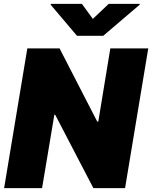

<svg xmlns="http://www.w3.org/2000/svg" viewBox="-20 -979 791 999"><path d="M1.4 0 122.2 -727.3H289.8L485.8 -346.6H491.5L554 -727.3H751.4L630.7 0H465.9L267 -382.1H262.8L198.9 0ZM244.3 -958.8H406.2L463.1 -880.7L545.5 -958.8H707.4L706.7 -954.5L517 -792.6H380.7L243.6 -954.5Z"/></svg>

Font: Inter P Black
Style: Italic
Weight: 900
Italic angle: -9.40001°
Designer: Rasmus Andersson
Foundry: rsms
Version: Version 3.018;git-588b23468